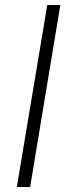

<svg xmlns="http://www.w3.org/2000/svg" viewBox="-20 -744 270 764"><path d="M168 -724H220L100 0H47Z"/></svg>

Font: Nebula Sans Light
Style: Regular
Weight: 300
Italic angle: -9°
Designer: Paul D. Hunt for Adobe (as Source Sans)
Foundry: Nebula Entertainment & Broadcasting LLC
Version: Version 1.010